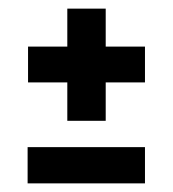

<svg xmlns="http://www.w3.org/2000/svg" viewBox="-20 -564 400 445"><path d="M136 -284V-544H225V-284ZM45 -373V-456H316V-373ZM44 -139V-223H316V-139Z"/></svg>

Font: Bricolage Grotesque Condensed Medium
Style: Regular
Weight: 500
Width: 3
Designer: Mathieu Triay
Foundry: Atelier Triay
Version: Version 1.000;gftools[0.9.30]